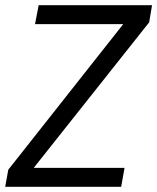

<svg xmlns="http://www.w3.org/2000/svg" viewBox="-26 -720 606 740"><path d="M-6 0 6 -66 449 -627H109L123 -700H560L549 -634L104 -73H454L441 0Z"/></svg>

Font: Rethink Sans
Style: Italic
Weight: 400
Italic angle: -10°
Designer: The Rethink Sans project authors (Hans Thiessen). DM Sans designed by Colophon Foundry.
Foundry: Rethink Communications LLC
Version: Version 1.001